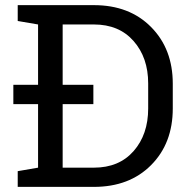

<svg xmlns="http://www.w3.org/2000/svg" viewBox="-20 -731 748 751"><path d="M347.2 -710.9Q486.3 -710.9 571 -625.2Q655.8 -539.6 655.8 -403.8V-306.6Q655.8 -170.4 571 -85.2Q486.3 0 347.2 0H49.3V-61.5L128.9 -75.2V-323.7H32.2V-399.4H128.9V-635.3L49.3 -648.9V-710.9ZM345.2 -323.7H225.1V-75.2H347.2Q445.8 -75.2 502.7 -140.1Q559.6 -205.1 559.6 -306.6V-404.8Q559.6 -505.4 502.7 -570.3Q445.8 -635.3 347.2 -635.3H225.1V-399.4H345.2Z"/></svg>

Font: TypoPRO Roboto Slab
Style: Regular
Weight: 400
Designer: Google
Version: Version 1.100263; 2013; ttfautohint (v0.94.20-1c74) -l 8 -r 